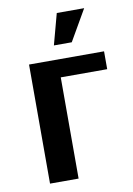

<svg xmlns="http://www.w3.org/2000/svg" viewBox="-80 -742 550 794"><g transform="rotate(-10 195.0 -345.0)"><path d="M180 -560 215 -690H330L255 -560ZM65 0V-500H380V-425H185V0Z"/></g></svg>

Font: Cuprum
Style: Bold
Weight: 700
Designer: Jovanny Lemonad
Foundry: Jovanny Lemonad
Version: Version 2.000